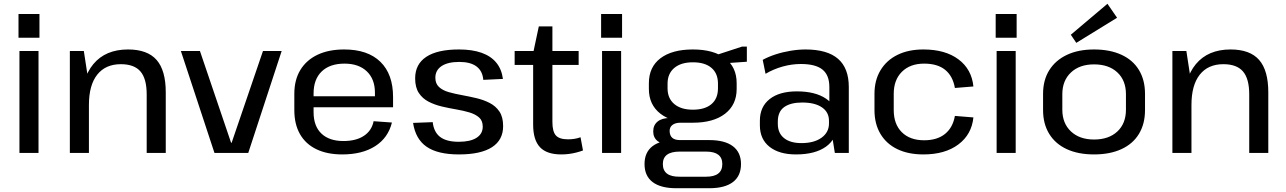

<svg xmlns="http://www.w3.org/2000/svg" viewBox="-20 -810 6812 1017"><path d="M184 -540V0H83V-540ZM189 -736V-610H78V-736Z M757 -310Q757 -393 724 -431.5Q691 -470 620 -470Q539 -470 495 -414.5Q451 -359 451 -254L410 -184V-249Q410 -393 474.5 -470.5Q539 -548 658 -548Q761 -548 809.5 -492.5Q858 -437 858 -321V0H757ZM350 -540H424L451 -364V0H350Z M938 -540H1039L1204 -54H1207L1373 -540H1472L1295 0H1116Z M1793 8Q1713 8 1656 -19.5Q1599 -47 1569 -99.5Q1539 -152 1539 -227V-313Q1539 -387 1571 -439.5Q1603 -492 1662 -520Q1721 -548 1803 -548Q1928 -548 1995 -482.5Q2062 -417 2062 -296V-242H1621V-300H1982L1966 -277V-319Q1966 -391 1923 -432Q1880 -473 1805 -473Q1727 -473 1684 -431.5Q1641 -390 1641 -315V-216Q1641 -142 1682.5 -102.5Q1724 -63 1799 -63Q1866 -63 1907.5 -90.5Q1949 -118 1959 -168L2056 -161Q2036 -80 1967.5 -36Q1899 8 1793 8Z M2411 8Q2299 8 2240 -32.5Q2181 -73 2168 -159L2272 -163Q2278 -110 2311.5 -84.5Q2345 -59 2410 -59Q2471 -59 2504 -80Q2537 -101 2537 -139Q2537 -171 2517.5 -188Q2498 -205 2466.5 -214.5Q2435 -224 2396.5 -230.5Q2358 -237 2320 -246Q2282 -255 2250 -271.5Q2218 -288 2198.5 -317.5Q2179 -347 2179 -395Q2179 -470 2238 -509Q2297 -548 2411 -548Q2481 -548 2530.5 -530.5Q2580 -513 2608.5 -478.5Q2637 -444 2644 -392L2540 -387Q2536 -434 2504 -458Q2472 -482 2413 -482Q2352 -482 2319 -460Q2286 -438 2286 -398Q2286 -367 2305.5 -349Q2325 -331 2357 -322Q2389 -313 2427.5 -306Q2466 -299 2504 -290Q2542 -281 2574 -264.5Q2606 -248 2625.5 -219Q2645 -190 2645 -142Q2645 -68 2585.5 -30Q2526 8 2411 8Z M2953 8Q2876 8 2840 -30.5Q2804 -69 2804 -150V-529L2834 -670H2906V-164Q2906 -113 2924.5 -92.5Q2943 -72 2989 -72Q3005 -72 3022 -74.5Q3039 -77 3055 -83L3068 -13Q3052 -7 3032.5 -2Q3013 3 2993 5.5Q2973 8 2953 8ZM2706 -540H3045V-466H2706Z M3270 -540V0H3169V-540ZM3275 -736V-610H3164V-736Z M3650 -160Q3540 -160 3478.5 -207.5Q3417 -255 3417 -339V-369Q3417 -455 3478.5 -501.5Q3540 -548 3650 -548Q3759 -548 3820.5 -501.5Q3882 -455 3882 -369V-339Q3882 -255 3820.5 -207.5Q3759 -160 3650 -160ZM3562 187Q3480 187 3437 154.5Q3394 122 3394 59Q3394 -3 3436 -35.5Q3478 -68 3561 -68H3737Q3819 -68 3862 -35.5Q3905 -3 3905 59Q3905 122 3862 154.5Q3819 187 3737 187ZM3720 126Q3806 126 3806 59Q3806 -7 3720 -7H3580Q3491 -7 3491 59Q3491 127 3580 126ZM3528 -44Q3487 -44 3463.5 -62.5Q3440 -81 3440 -114Q3440 -147 3463 -166Q3486 -185 3529 -185H3650V-160H3584Q3557 -160 3541.5 -148Q3526 -136 3527 -114Q3528 -91 3541.5 -79.5Q3555 -68 3582 -68H3650V-44ZM3650 -229Q3714 -229 3748.5 -258.5Q3783 -288 3783 -342V-367Q3783 -421 3748.5 -450.5Q3714 -480 3650 -480Q3587 -480 3551.5 -450Q3516 -420 3516 -367V-342Q3516 -289 3551.5 -259Q3587 -229 3650 -229ZM3763 -515 3910 -563H3936V-483L3763 -471Z M4373 -182V-349Q4373 -412 4336.5 -441.5Q4300 -471 4222 -471Q4174 -471 4125.5 -457.5Q4077 -444 4035 -419L4020 -493Q4049 -509 4087 -521.5Q4125 -534 4167 -541Q4209 -548 4246 -548Q4362 -548 4419 -498.5Q4476 -449 4476 -349V0H4402ZM4196 8Q4107 8 4056 -32.5Q4005 -73 4005 -146V-171Q4005 -244 4056.5 -285Q4108 -326 4201 -326Q4299 -326 4356 -287Q4413 -248 4413 -175V-149Q4413 -75 4355.5 -33.5Q4298 8 4196 8ZM4225 -52Q4292 -52 4331.5 -80.5Q4371 -109 4371 -156V-170Q4371 -216 4333.5 -241.5Q4296 -267 4229 -267Q4168 -267 4134 -243Q4100 -219 4100 -166V-154Q4100 -105 4133 -78.5Q4166 -52 4225 -52Z M4871 8Q4791 8 4733 -20Q4675 -48 4643.5 -101Q4612 -154 4612 -227V-313Q4612 -385 4644 -438Q4676 -491 4734 -519.5Q4792 -548 4871 -548Q4987 -548 5057 -495.5Q5127 -443 5136 -352L5038 -344Q5027 -407 4986.5 -440Q4946 -473 4875 -473Q4801 -473 4757.5 -430Q4714 -387 4714 -313V-227Q4714 -152 4757 -109.5Q4800 -67 4875 -67Q4944 -67 4985.5 -100.5Q5027 -134 5038 -196L5136 -188Q5127 -98 5056.5 -45Q4986 8 4871 8Z M5360 -540V0H5259V-540ZM5365 -736V-610H5254V-736Z M5775 8Q5691 8 5630.5 -20Q5570 -48 5537.5 -101Q5505 -154 5505 -227V-313Q5505 -386 5538 -438.5Q5571 -491 5631.5 -519.5Q5692 -548 5775 -548Q5859 -548 5920 -520Q5981 -492 6013 -439Q6045 -386 6045 -313V-227Q6045 -154 6013 -101Q5981 -48 5920 -20Q5859 8 5775 8ZM5775 -71Q5853 -71 5898.5 -113.5Q5944 -156 5944 -229V-311Q5944 -384 5898.5 -426.5Q5853 -469 5775 -469Q5698 -469 5652.5 -426Q5607 -383 5607 -311V-229Q5607 -157 5652.5 -114Q5698 -71 5775 -71ZM5897 -716 5681 -583 5652 -626 5846 -790Z M6597 -310Q6597 -393 6564 -431.5Q6531 -470 6460 -470Q6379 -470 6335 -414.5Q6291 -359 6291 -254L6250 -184V-249Q6250 -393 6314.5 -470.5Q6379 -548 6498 -548Q6601 -548 6649.5 -492.5Q6698 -437 6698 -321V0H6597ZM6190 -540H6264L6291 -364V0H6190Z"/></svg>

Font: Pathway Extreme 28pt Medium
Style: Regular
Weight: 500
Designer: Eduardo Rodriguez Tunni
Foundry: Eduardo Rodriguez Tunni
Version: Version 1.001;gftools[0.9.26]